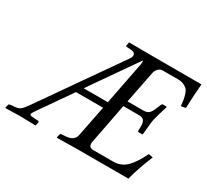

<svg xmlns="http://www.w3.org/2000/svg" viewBox="-131 -846 1128 1048"><g transform="rotate(30 432.5 -322.0)"><path d="M318.8 -305.2H471.2L523.9 -575.2Q526.9 -596.2 522.9 -598.1ZM452.1 0Q452.1 0 328.1 2L326.2 0L330.1 -18.1Q332 -26.9 338.9 -26.9L365.2 -28.8Q419.4 -32.7 425.8 -74.2L463.9 -266.1H293L154.8 -67.9Q141.6 -48.8 139.4 -42Q137.2 -35.2 142.1 -32.5Q147 -29.8 166 -28.8L192.9 -26.9Q197.8 -26.9 198.2 -21L193.8 0L192.9 2Q127.9 0 89.8 0L2.9 2L2 0L5.9 -19Q6.8 -24.9 17.1 -26.9L39.1 -28.8Q65.9 -30.8 78.4 -40.3Q90.8 -49.8 115.2 -85L459 -577.1Q468.8 -595.2 461.9 -605.2Q455.1 -615.2 439 -616.2L410.2 -618.2Q402.3 -618.2 403.8 -625L408.2 -645L410.2 -646L578.1 -645H651.9H865.2Q858.4 -567.9 856 -491.2L827.1 -485.8Q824.2 -512.7 822 -525.9Q819.8 -539.1 814 -557.1Q808.1 -575.2 799.6 -583.5Q791 -591.8 776.1 -598.4Q761.2 -605 740.2 -605H644Q627.9 -605 616 -592Q604 -579.1 601.1 -561L562 -362.8H660.2Q684.1 -362.8 695.6 -372.8Q707 -382.8 716.8 -407.2L729 -437Q732.9 -444.8 737.8 -444.8H758.8Q761.7 -444.8 762.2 -440.9Q742.2 -377.9 734.9 -346.2Q731.9 -331.1 730 -311.5Q728 -292 726.6 -272.9Q725.1 -253.9 724.1 -250L722.2 -247.1H700.2Q693.4 -247.1 692.9 -253.9L693.8 -285.2Q692.9 -308.1 684.3 -318.6Q675.8 -329.1 652.8 -329.1H555.2L505.9 -74.2Q500 -39.1 534.2 -39.1H659.2Q709 -39.1 742.9 -74Q776.9 -108.9 806.2 -171.9L834 -167Q793.9 -67.9 776.9 0Z"/></g></svg>

Font: Linux Libertine
Style: Italic
Weight: 400
Italic angle: -12°
Designer: Philipp H. Poll
Foundry: Philipp H. Poll
Version: Version 5.1.6 ; ttfautohint (v0.9)